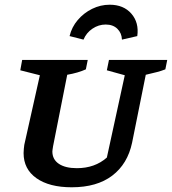

<svg xmlns="http://www.w3.org/2000/svg" viewBox="-20 -784 729 814"><path d="M284 10Q189 10 134.5 -28.5Q80 -67 80 -135Q80 -143 81 -153Q82 -163 83 -170L149 -465L66 -486L74 -530H352L344 -490Q311 -475 265 -467L205 -164Q204 -155 203 -151Q202 -147 202 -142Q202 -108 229.5 -89.5Q257 -71 306 -71Q382 -71 433 -116L509 -465L433 -486L442 -530H689L681 -490Q663 -483 645.5 -478.5Q628 -474 598 -467L540 -179Q521 -89 456 -39.5Q391 10 284 10ZM445 -764Q504 -764 537 -726Q570 -688 562 -631L497 -616Q496 -644 477.5 -662Q459 -680 428 -680Q398 -680 372 -662.5Q346 -645 334 -616L275 -631Q284 -669 309.5 -699Q335 -729 370.5 -746.5Q406 -764 445 -764Z"/></svg>

Font: Piazzolla SC SemiBold
Style: Italic
Weight: 600
Italic angle: -11.3°
Designer: Juan Pablo del Peral
Foundry: Huerta Tipografica
Version: Version 1.330